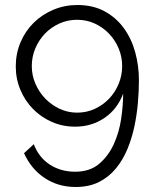

<svg xmlns="http://www.w3.org/2000/svg" viewBox="-20 -735 626 767"><path d="M43 -470Q43 -521 62 -566Q81 -611 114.5 -644Q148 -677 193 -696Q238 -715 289 -715Q352 -715 398.5 -689.5Q445 -664 475.5 -621.5Q506 -579 520.5 -525Q535 -471 535 -414Q535 -373 531 -325.5Q527 -278 517 -230.5Q507 -183 489 -139.5Q471 -96 443 -62Q415 -28 375.5 -8Q336 12 282 12Q213 12 159 -23.5Q105 -59 76 -123L115 -159Q135 -106 179 -77.5Q223 -49 280 -49Q339 -49 376 -80.5Q413 -112 434.5 -159Q456 -206 464 -260.5Q472 -315 472 -361Q449 -299 397.5 -264Q346 -229 280 -229Q230 -229 187 -248Q144 -267 112 -299.5Q80 -332 61.5 -376Q43 -420 43 -470ZM288 -656Q250 -656 217 -641Q184 -626 159.5 -600.5Q135 -575 121 -541.5Q107 -508 107 -471Q107 -434 121.5 -400.5Q136 -367 160.5 -341.5Q185 -316 218 -300.5Q251 -285 288 -285Q326 -285 358.5 -300Q391 -315 415.5 -340.5Q440 -366 454 -400Q468 -434 468 -471Q468 -508 454 -541.5Q440 -575 415.5 -600.5Q391 -626 358.5 -641Q326 -656 288 -656Z"/></svg>

Font: Rising Sun Light
Style: Regular
Weight: 300
Designer: Matt McInerney, Pablo Impallari, Rodrigo Fuenzalida (Raleway font), Stephen Hutchings (Greek), Cristiano Sobral (main ch
Foundry: The Rising Sun Project Authors
Version: Version 4.327; ttfautohint (v1.8.4.7-5d5b-dirty)